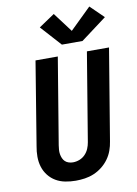

<svg xmlns="http://www.w3.org/2000/svg" viewBox="-106 -1062 811 1137"><g transform="rotate(-10 300.0 -493.0)"><path d="M256 8Q224 8 193 2Q162 -4 136.5 -19Q111 -34 92.5 -57.5Q74 -81 65 -110Q56 -139 56 -171Q56 -203 62 -234L144 -735H278L192 -216Q190 -203 189 -189.5Q188 -176 190 -163.5Q192 -151 197 -139Q202 -127 211 -118.5Q220 -110 232.5 -106Q245 -102 258 -102Q278 -102 297.5 -109.5Q317 -117 331.5 -132Q346 -147 354 -166Q362 -185 365 -204L453 -735H586L495 -186Q491 -159 481.5 -132.5Q472 -106 455 -82.5Q438 -59 414.5 -40.5Q391 -22 364.5 -11Q338 0 310.5 4Q283 8 256 8ZM314 -800 203 -923 298 -987 386 -870 513 -994 593 -916 438 -800Z"/></g></svg>

Font: Iosevka Curly XBdEx
Style: Italic
Weight: 800
Width: 7
Italic angle: -9°
Monospace: yes
Designer: Belleve Invis
Foundry: Belleve Invis
Version: Version 11.1.0; ttfautohint (v1.8.3)